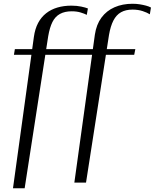

<svg xmlns="http://www.w3.org/2000/svg" viewBox="-20 -777 822 1020"><path d="M355 -516 350 -486H693L699 -516ZM684 -726Q714 -726 738 -718Q762 -710 776 -701L782 -737Q771 -743 756 -747Q741 -751 723 -754Q705 -757 684 -757Q631 -757 588.5 -738.5Q546 -720 519 -683.5Q492 -647 484 -593L375 193H437L559 -591Q567 -638 582.5 -668Q598 -698 623 -712Q648 -726 684 -726ZM236 -584Q244 -631 258.5 -660Q273 -689 298.5 -703Q324 -717 361 -717Q388 -717 409 -710.5Q430 -704 441 -698L447 -732Q435 -737 411.5 -742Q388 -747 359 -747Q319 -747 285 -737Q251 -727 225 -706.5Q199 -686 182.5 -655Q166 -624 160 -581L49 223H111ZM59 -516 54 -486H377L382 -516Z"/></svg>

Font: Roboto Serif 120pt Expanded Light
Style: Italic
Weight: 300
Width: 7
Italic angle: -10°
Designer: Greg Gazdowicz
Foundry: Commercial Type
Version: Version 1.008